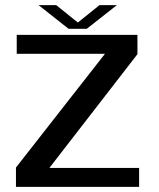

<svg xmlns="http://www.w3.org/2000/svg" viewBox="-20 -726 617 746"><path d="M42 0H520.5V-73.5H173V-75L514 -515.5V-590.5H45V-517H387.5V-516.5L42 -75ZM246.5 -614H317L434 -706H366.5L282.5 -638.5L198.5 -706H130Z"/></svg>

Font: Anybody SemiExpanded
Style: Regular
Weight: 400
Width: 6
Designer: Tyler Finck
Foundry: Etcetera Type Company
Version: Version 1.113;gftools[0.9.25]